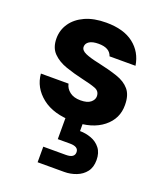

<svg xmlns="http://www.w3.org/2000/svg" viewBox="-143 -610 827 973"><g transform="rotate(20 270.0 -124.0)"><path d="M275 12Q168 12 106 -37Q44 -86 38 -160H187Q192 -135 214 -118Q236 -101 272 -101Q309 -101 326.5 -115.5Q344 -130 344 -148Q344 -176 318 -186Q292 -196 246 -206Q197 -217 152 -232.5Q107 -248 79 -276.5Q51 -305 51 -355Q51 -400 76 -436.5Q101 -473 148 -494.5Q195 -516 262 -516Q356 -516 410 -474Q464 -432 475 -361H335Q322 -402 262 -402Q229 -402 212 -391Q195 -380 195 -362Q195 -343 220.5 -331.5Q246 -320 294 -310Q354 -297 399 -282Q444 -267 468.5 -238Q493 -209 493 -156Q494 -82 435 -35Q376 12 275 12ZM176 268V184H298Q344 184 344 153Q344 123 298 123H232V-4H324V46Q355 46 385 57Q415 68 434 92.5Q453 117 453 156Q453 195 434 219.5Q415 244 384 256Q353 268 319 268Z"/></g></svg>

Font: DM Sans Black
Style: Regular
Weight: 900
Designer: Colophon Foundry, Jonny Pinhorn
Foundry: Colophon Foundry
Version: Version 4.004; ttfautohint (v1.8.4.7-5d5b)